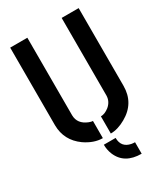

<svg xmlns="http://www.w3.org/2000/svg" viewBox="-211 -779 926 1060"><g transform="rotate(-30 252.0 -249.0)"><path d="M369.1 186.5Q259.8 186.5 224.6 100.6Q212.9 71.3 212.9 39.1H288.1Q288.1 99.6 346.7 111.3Q358.4 113.3 369.1 113.3ZM33.2 -188.5V-683.6H142.6V-188.5Q143.6 -133.8 202.1 -110.4Q216.8 -104.5 226.6 -104.5V4.9Q170.9 4.9 114.3 -34.2Q34.2 -91.8 33.2 -188.5ZM277.3 4.9V-104.5Q302.7 -104.5 330.1 -126Q360.4 -151.4 361.3 -188.5V-683.6H469.7V-188.5Q469.7 -78.1 372.1 -23.4Q322.3 4.9 277.3 4.9Z"/></g></svg>

Font: Post No Bills Colombo
Style: Bold
Weight: 700
Designer: Kosala Senevirathne, Siva Puranthara, Lasantha Premarathna, Tharique Azeez
Foundry: Mooniak
Version: Version 1.220 ; ttfautohint (v1.6)